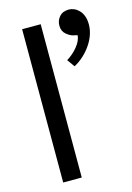

<svg xmlns="http://www.w3.org/2000/svg" viewBox="-114 -800 591 859"><g transform="rotate(-15 181.5 -370.5)"><path d="M69 0V-710H155V0ZM284 -624Q269 -627 251.5 -641.5Q234 -656 234 -682Q234 -706 249.5 -723.5Q265 -741 293 -741Q305 -741 317 -736Q329 -731 339.5 -720.5Q350 -710 356.5 -693.5Q363 -677 363 -653Q363 -630 355 -606.5Q347 -583 332 -561Q317 -539 297 -520.5Q277 -502 253 -489L228 -524Q256 -541 278 -567.5Q300 -594 302 -620Z"/></g></svg>

Font: Mukta Malar
Style: Regular
Weight: 400
Designer: Aadarsh Rajan, Girish Dalvi, Yashodeep Gholap
Foundry: Ek Type
Version: Version 2.538;PS 1.000;hotconv 16.6.51;makeotf.lib2.5.65220;